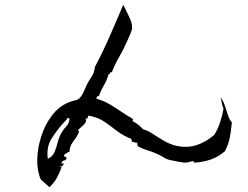

<svg xmlns="http://www.w3.org/2000/svg" viewBox="-20 -742 1040 804"><path d="M951 -229Q947 -189 942 -164Q937 -139 922 -109Q895 -85 862.5 -74Q830 -63 796 -61Q791 -61 791 -65Q791 -67 790 -67Q786 -67 781.5 -66Q777 -65 773 -64Q769 -63 765 -62Q761 -61 758 -61Q745 -61 729 -64.5Q713 -68 696 -71Q679 -74 664.5 -83.5Q650 -93 632 -100Q614 -108 595 -113.5Q576 -119 558 -129Q554 -135 555 -145Q551 -144 548 -144.5Q545 -145 543 -146Q537 -149 532 -148Q533 -153 530 -158Q529 -160 529 -161Q495 -174 470 -193.5Q445 -213 418.5 -231.5Q392 -250 351 -258Q349 -257 348 -251Q346 -247 344.5 -245Q343 -243 338 -248Q343 -235 336 -226Q329 -217 320 -210Q316 -206 312.5 -203Q309 -200 306 -196Q307 -194 309 -194Q311 -194 312 -195Q307 -177 297 -164Q287 -151 279.5 -138.5Q272 -126 271 -106Q265 -106 260.5 -102Q256 -98 248 -93Q247 -88 253 -85Q256 -85 257.5 -83.5Q259 -82 258 -77Q254 -70 246.5 -69.5Q239 -69 238 -55Q248 -61 247 -56Q246 -51 240 -46.5Q234 -42 229 -48Q231 -42 238 -42Q228 -15 217.5 4Q207 23 187 42Q179 34 169.5 26Q160 18 151 10Q135 -26 136 -74.5Q137 -123 153 -172Q169 -221 198 -259Q227 -297 267 -313Q284 -320 297.5 -322.5Q311 -325 322 -342Q329 -353 335 -368Q341 -383 348 -396Q358 -413 366.5 -426Q375 -439 377 -461Q408 -519 438 -587Q468 -655 496 -722Q498 -718 500 -714Q502 -710 504 -706Q515 -685 525.5 -661Q536 -637 532 -616Q531 -612 524 -596Q517 -580 513 -571Q499 -538 479 -503.5Q459 -469 448 -438Q443 -443 442 -438Q441 -430 435 -432Q428 -407 416.5 -387.5Q405 -368 396 -345Q395 -338 390 -339Q385 -340 384 -329Q416 -319 439 -305.5Q462 -292 484.5 -276.5Q507 -261 535 -245Q538 -242 536 -239Q535 -237 535 -235Q560 -222 580 -200Q598 -196 619 -182Q640 -168 664.5 -153.5Q689 -139 716 -132Q763 -121 803.5 -134.5Q844 -148 877 -177Q892 -200 902 -231Q912 -262 916 -287Q911 -297 909 -310.5Q907 -324 903 -335Q915 -320 921.5 -299.5Q928 -279 934.5 -260Q941 -241 951 -229ZM271 -245Q270 -249 264 -248Q259 -242 253.5 -235.5Q248 -229 242 -223Q217 -195 195.5 -161Q174 -127 180 -77Q200 -86 208 -104.5Q216 -123 221.5 -145.5Q227 -168 238 -187Q246 -201 258 -213.5Q270 -226 271 -245Z"/></svg>

Font: Yuji Mai
Style: Regular
Weight: 400
Designer: Kataoka Yuji
Foundry: Kinuta Font Factory
Version: Version 3.002